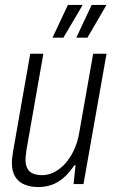

<svg xmlns="http://www.w3.org/2000/svg" viewBox="-20 -743 465 775"><path d="M135 12Q103 12 79 2Q55 -8 41.5 -29.5Q28 -51 28 -85Q28 -96 29.5 -107.5Q31 -119 33 -133L102 -526H155L87 -139Q86 -128 84.5 -118Q83 -108 83 -99Q83 -77 90.5 -63Q98 -49 113 -42.5Q128 -36 151 -36Q174 -36 197.5 -47.5Q221 -59 241.5 -81Q262 -103 278 -136Q294 -169 301 -214L356 -526H410L317 0H277L285 -76H280Q258 -43 234.5 -23.5Q211 -4 186 4Q161 12 135 12ZM192 -591 254 -723H312V-720L236 -591ZM288 -591 350 -723H408V-720L333 -591Z"/></svg>

Font: Archivo Condensed ExtraLight
Style: Italic
Weight: 250
Width: 3
Italic angle: -10°
Designer: Hector Gatti
Foundry: Omnibus-Type
Version: Version 2.001